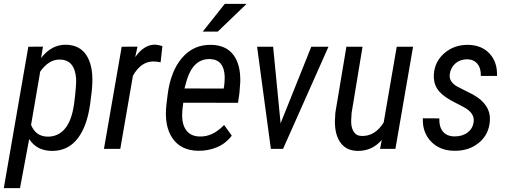

<svg xmlns="http://www.w3.org/2000/svg" viewBox="-43 -770 2630 993"><path d="M221.2 10.3Q146 8.3 107.9 -50.8L60.5 203.1H-23.4L103.5 -528.3L179.2 -528.8L169.4 -469.7Q223.1 -539.6 297.9 -538.6Q368.2 -537.6 402.8 -486.1Q437.5 -434.6 434.6 -343.3Q433.1 -300.8 423.3 -232.4Q413.6 -164.1 394.5 -117.7Q340.8 13.7 221.2 10.3ZM350.6 -363.8Q343.3 -460.4 267.6 -461.9Q210 -463.4 165 -399.9L117.7 -124Q141.1 -66.4 198.7 -63.5Q255.9 -61 292.5 -104Q329.1 -147 340.8 -237.8Q352.5 -328.6 350.6 -363.8Z M787.6 -447.8Q766.6 -452.1 750 -452.1Q686 -452.1 644.5 -378.4L579.1 0H494.6L586.4 -528.3L668 -528.8L656.2 -474.6Q702.6 -540.5 760.7 -539.1Q772.5 -538.6 796.9 -531.7Z M982.4 9.8Q893.6 8.8 849.6 -54.2Q805.7 -117.2 817.4 -226.1L823.7 -278.3Q838.9 -401.4 898.7 -470.9Q958.5 -540.5 1050.8 -538.1Q1126 -536.1 1163.8 -486.6Q1201.7 -437 1199.7 -347.2L1195.3 -288.6L1188 -238.3L904.8 -238.8Q898.4 -194.8 898.9 -169.9Q899.9 -120.6 923.3 -92.5Q946.8 -64.5 990.2 -64Q1021.5 -63 1052 -76.4Q1082.5 -89.8 1116.2 -123.5L1155.8 -68.4Q1124.5 -27.3 1078.6 -8.3Q1032.7 10.7 982.4 9.8ZM1045.4 -464.4Q959 -468.3 924.3 -359.9L911.1 -312.5L1113.8 -312L1116.2 -324.7Q1119.1 -347.2 1119.1 -371.6Q1117.2 -460.4 1045.4 -464.4ZM1119.6 -750H1232.4L1083 -606.4H1005.4Z M1408.2 -132.3 1566.9 -528.3H1655.8L1420.9 0H1357.9L1286.6 -528.3H1369.6Z M1931.6 -46.4Q1880.4 12.2 1805.2 10.3Q1749 9.3 1719 -30.8Q1689 -70.8 1689 -142.6L1691.4 -187L1748.5 -528.3H1832L1775.4 -185.5L1773.4 -149.9Q1771.5 -114.3 1784.9 -91.1Q1798.3 -67.9 1825.2 -66.9Q1896 -63.5 1941.4 -136.7L2008.8 -528.3H2093.3L2002 0H1922.4Z M2406.7 -139.2Q2413.1 -185.5 2355 -216.3L2289.6 -250.5Q2238.8 -278.8 2218.5 -310.5Q2198.2 -342.3 2200.7 -384.3Q2204.6 -451.2 2255.4 -495.1Q2306.2 -539.1 2379.4 -538.1Q2450.2 -536.1 2490.2 -491.5Q2530.3 -446.8 2527.3 -377.4H2443.8Q2444.8 -417 2426.3 -439.7Q2407.7 -462.4 2374.5 -463.4Q2336.9 -463.4 2312.5 -442.1Q2288.1 -420.9 2283.2 -387.2Q2277.3 -347.7 2321.8 -322.3L2404.3 -280.3Q2495.6 -229.5 2490.7 -145.5Q2485.8 -73.7 2433.1 -31Q2380.4 11.7 2304.7 9.8Q2231.9 8.8 2186.5 -37.8Q2141.1 -84.5 2144 -158.2L2229 -157.7Q2228 -111.8 2249 -88.1Q2270 -64.5 2308.6 -64.5Q2349.1 -64.5 2375.7 -85Q2402.3 -105.5 2406.7 -139.2Z"/></svg>

Font: TypoPRO Roboto
Style: Italic
Weight: 400
Italic angle: -12°
Designer: Google
Version: Version 2.136; 2016